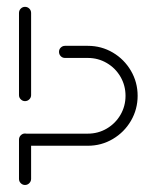

<svg xmlns="http://www.w3.org/2000/svg" viewBox="-20 -538 447 558"><path d="M52.6 -0.4Q45.6 -0.4 40.4 -5.6Q35.2 -10.7 35.2 -18.1V-132.2Q35.2 -139.6 40.4 -144.8Q45.6 -150 52.6 -150Q60 -150 65.2 -144.8Q70.4 -139.6 70.4 -132.2V-18.1Q70.4 -11.1 65.2 -5.7Q60 -0.4 52.6 -0.4ZM52.6 -518.1Q60 -518.1 65.2 -513Q70.4 -507.8 70.4 -500.4V-261.5Q70.4 -254.4 65.2 -249.3Q60 -244.1 52.6 -244.1Q45.6 -244.1 40.4 -249.3Q35.2 -254.4 35.2 -261.5V-500.4Q35.2 -507.8 40.4 -513Q45.6 -518.1 52.6 -518.1ZM35.2 -132.2Q35.2 -139.6 40.4 -144.6Q45.6 -149.6 52.6 -149.6H235.2Q265.2 -149.6 290.4 -164.4Q315.6 -179.3 330.2 -204.4Q344.8 -229.6 344.8 -259.6Q344.8 -289.6 330.2 -314.8Q315.6 -340 290.4 -354.8Q265.2 -369.6 235.2 -369.6H168.9Q161.5 -369.6 156.5 -374.8Q151.5 -380 151.5 -387.4Q151.5 -394.8 156.7 -399.8Q161.9 -404.8 168.9 -404.8H235.2Q274.8 -404.8 308 -385.2Q341.1 -365.6 360.6 -332.2Q380 -298.9 380 -259.6Q380 -220.4 360.6 -187Q341.1 -153.7 308 -134.1Q274.8 -114.4 235.2 -114.4H52.6Q45.2 -114.4 40.2 -119.6Q35.2 -124.8 35.2 -132.2Z"/></svg>

Font: 26F Galaxy Sans Light
Style: Regular
Weight: 300
Designer: C₂₉H₂₅N₃O₅
Version: Version 1.100